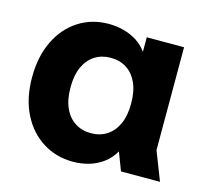

<svg xmlns="http://www.w3.org/2000/svg" viewBox="-85 -629 786 736"><g transform="rotate(15 308.5 -261.0)"><path d="M262.4 12Q196.6 12 143.3 -21.4Q89.9 -54.8 59.2 -116.1Q28.5 -177.4 28.5 -260.5Q28.5 -343.6 58.5 -405.1Q88.5 -466.7 141.1 -500.4Q193.7 -534.2 260.3 -534.2Q291 -534.2 319.5 -526.6Q348.1 -519 372.3 -503.9Q396.5 -488.8 413.6 -464.6V-522.2H561.6V-114L606 0H451.2L423.7 -71.9Q406.5 -42.2 381 -23.7Q355.6 -5.3 325.4 3.4Q295.3 12 262.4 12ZM300.9 -111.5Q336.8 -111.5 363.9 -128.8Q391.1 -146.1 406.3 -179.4Q421.5 -212.6 421.5 -261.2Q421.5 -309.8 406.3 -343.1Q391.1 -376.3 363.9 -393.5Q336.8 -410.6 300.9 -410.6Q266 -410.6 238.7 -393.5Q211.3 -376.3 196.1 -343.1Q180.9 -309.8 180.9 -261.2Q180.9 -212.6 196.1 -179.4Q211.3 -146.1 238.7 -128.8Q266 -111.5 300.9 -111.5Z"/></g></svg>

Font: TikTok Sans Light
Style: Regular
Weight: 300
Version: Version 4.000